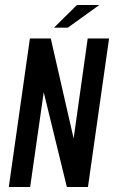

<svg xmlns="http://www.w3.org/2000/svg" viewBox="-20 -744 456 764"><path d="M15 0 99 -591H182L273 -193L329 -591H414L330 0H246L154 -377L100 0ZM195 -634 286 -724H375L250 -634Z"/></svg>

Font: Alumni Sans Thin SemiBold
Style: Italic
Weight: 600
Italic angle: -8°
Version: Version 1.016